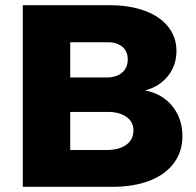

<svg xmlns="http://www.w3.org/2000/svg" viewBox="-20 -721 756 741"><path d="M661 -524Q661 -469 628.5 -428Q596 -387 540 -372Q607 -359 645.5 -311Q684 -263 684 -195Q684 -136 651 -91.5Q618 -47 557 -23.5Q496 0 414 0H68V-701H401Q480 -701 538.5 -679.5Q597 -658 629 -618Q661 -578 661 -524ZM473 -492Q473 -524 451 -541.5Q429 -559 391 -558H251V-422H391Q429 -422 451 -440.5Q473 -459 473 -492ZM495 -218Q495 -251 467 -270.5Q439 -290 391 -289H251V-142H391Q439 -142 467 -162Q495 -182 495 -218Z"/></svg>

Font: Montserrat arm2
Style: Bold
Weight: 700
Designer: Julieta Ulanovsky
Foundry: Julieta Ulanovsky
Version: Version 6.000